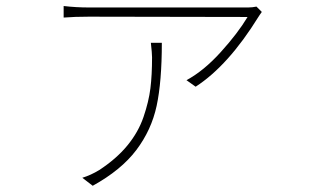

<svg xmlns="http://www.w3.org/2000/svg" viewBox="-20 -551 1040 632"><path d="M476.6 -410.2H512.7Q512.7 -282.2 495.6 -202.6Q478.5 -123 428.7 -57.1Q378.9 8.8 285.2 60.5L251 34.2Q279.3 25.4 306.6 8.8Q363.3 -28.3 399.4 -72.3Q435.5 -116.2 452.6 -166.5Q469.7 -216.8 475.1 -260.3Q480.5 -303.7 480.5 -362.3Q480.5 -375 476.6 -410.2ZM824.2 -529.3 841.8 -511.7Q839.8 -508.8 835.9 -503.4Q832 -498 831.1 -496.1Q731.4 -335 624 -265.6L593.8 -287.1Q650.4 -317.4 706.5 -379.4Q762.7 -441.4 794.9 -495.1L272.5 -496.1Q226.6 -496.1 189.5 -493.2V-531.2Q230.5 -526.4 272.5 -526.4H796.9Q810.5 -526.4 824.2 -529.3Z"/></svg>

Font: GenEi Gothic M ExtraLight
Style: Regular
Weight: 200
Designer: o_tamon (Modified); [Source Han Sans]
Ryoko NISHIZUKA  (kana & ideographs); Paul D. Hunt (Latin, Greek & Cyrillic); Wenl
Version: Version 1.1a;Original Version 1.004